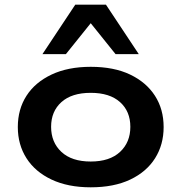

<svg xmlns="http://www.w3.org/2000/svg" viewBox="-20 -789 774 819"><path d="M367 10Q270 10 200 -23Q130 -56 93 -114Q56 -172 56 -247Q56 -323 93 -380.5Q130 -438 200 -471Q270 -504 367 -504Q466 -504 535 -471Q604 -438 641 -380.5Q678 -323 678 -247Q678 -172 641.5 -114Q605 -56 535.5 -23Q466 10 367 10ZM367 -100Q448 -100 492 -141Q536 -182 536 -248Q536 -314 492 -353.5Q448 -393 367 -393Q286 -393 242 -353.5Q198 -314 198 -248Q198 -182 242 -141Q286 -100 367 -100ZM161 -558 301 -769H432L572 -558H473L367 -690L261 -558Z"/></svg>

Font: Nunito Sans 10pt Expanded
Style: Bold
Weight: 700
Width: 7
Designer: Vernon Adams
Foundry: Vernon Adams
Version: Version 3.101;gftools[0.9.27]